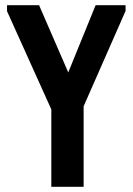

<svg xmlns="http://www.w3.org/2000/svg" viewBox="-20 -477 509 737"><path d="M177 -57 7 -434V-457H130L242 -199L347 -457H462V-435L301 -69V240H177Z"/></svg>

Font: Tilda Sans Bold
Style: Regular
Weight: 700
Designer: ParaType Ltd
Foundry: ParaType Ltd
Version: Version 1.009